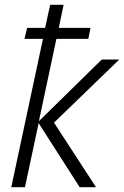

<svg xmlns="http://www.w3.org/2000/svg" viewBox="-20 -780 517 800"><path d="M27 0 159 -618H82L93 -664H168L189 -760H245L225 -664H357L348 -618H215L142 -275L404 -532H477L205 -269L380 0H312L141 -267L84 0Z"/></svg>

Font: Noto Sans Display Light
Style: Italic
Weight: 300
Italic angle: -12°
Designer: Monotype Design Team
Foundry: Monotype Imaging Inc.
Version: Version 2.003